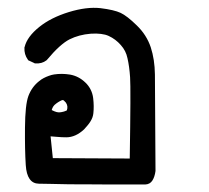

<svg xmlns="http://www.w3.org/2000/svg" viewBox="-20 -311 540 495"><path d="M158.2 164.1Q129.9 163.6 110.4 163.1Q90.8 162.6 80.1 162.6Q49.3 162.1 46.4 114.3Q43.9 75.7 44.4 18.1Q44.9 -41 53.2 -63.5Q62 -86.9 80.6 -101.6Q83.5 -104 86.4 -106Q89.4 -107.9 92.5 -109.6Q95.7 -111.3 99.1 -112.8Q102.5 -114.3 106 -115.5Q109.4 -116.7 112.8 -117.7Q116.2 -118.7 119.6 -119.1Q139.6 -122.1 160.6 -118.7Q183.1 -114.7 200.2 -98.1Q208.5 -90.3 213.6 -80.1Q218.8 -69.8 220.2 -58.1Q222.7 -37.1 220.7 -19Q220.2 -13.7 218.3 -8.3Q216.3 -2.9 213.1 2.2Q210 7.3 205.8 12.2Q201.7 17.1 196.8 22.5Q174.8 43 150.9 43Q145.5 43 138.9 42.7Q132.3 42.5 125.2 41.7Q118.2 41 110.4 40.5L116.2 96.7L314.5 97.7Q317.4 -83.5 315.4 -111.8Q313.5 -140.1 308.6 -161.1Q304.7 -180.2 291.5 -194.8Q278.3 -210 260.3 -218.3Q252 -222.2 240.2 -223.6Q228.5 -225.1 213.9 -224.1Q183.6 -221.7 159.2 -209.5Q147.5 -203.6 132.8 -190.4Q118.2 -177.2 101.1 -156.7L100.6 -156.2L99.6 -155.3Q93.8 -150.9 86.7 -148.9Q79.6 -147 71.3 -147.5H69.8L68.4 -148.4L55.7 -154.3L53.2 -155.3L51.8 -157.2Q42 -170.9 43 -188V-189L43.5 -189.9Q49.8 -216.3 81.5 -241.7Q111.3 -265.6 157.2 -279.8Q203.1 -293.9 238.8 -290Q274.4 -285.6 291 -277.8Q307.6 -270 332.5 -245.6Q357.9 -221.2 368.7 -189Q378.9 -157.7 379.4 -119.1Q379.9 -82 380.9 128.9V129.4V129.9Q378.9 145 372.8 154.5Q366.7 164.1 354.5 164.6Q352.1 164.6 345 164.6Q337.9 164.6 325.9 164.6Q314 164.6 297.9 164.6Q281.7 164.6 260.5 164.6Q239.3 164.6 213.9 164.3Q188.5 164.1 158.2 164.1ZM152.3 -26.4Q156.2 -37.1 149.9 -46.4Q147 -49.8 145 -51.5Q143.1 -53.2 141.8 -53Q140.6 -52.7 139.6 -52.7Q129.4 -48.3 120.6 -40.5Q119.1 -39.1 117.7 -37.1Q116.2 -35.2 115.2 -32.7Q114.3 -30.3 113.3 -27.3Q127 -20 135.3 -21.5Q137.2 -21.5 138.7 -22Q140.1 -22.5 141.8 -22.7Q143.6 -22.9 144.8 -23.4Q146 -23.9 147.5 -24.4Q148.9 -24.9 150.1 -25.4Q151.4 -25.9 152.3 -26.4Z"/></svg>

Font: NaikaiFont
Style: Bold
Weight: 700
Version: Version 1.89